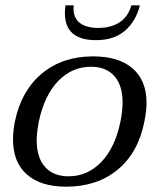

<svg xmlns="http://www.w3.org/2000/svg" viewBox="-20 -692 580 722"><path d="M224 -643Q224 -652 226 -672H257Q253 -629 277.5 -608Q302 -587 349 -587Q397 -587 429.5 -608Q462 -629 474 -672H506Q491 -612 450 -576.5Q409 -541 341 -541Q224 -541 224 -643ZM29 -167Q29 -201 36 -235Q60 -351 137.5 -415.5Q215 -480 330 -480Q427 -480 479 -434.5Q531 -389 531 -305Q531 -275 523 -235Q500 -118 422.5 -54Q345 10 229 10Q133 10 81 -36Q29 -82 29 -167ZM433 -235Q441 -277 441 -306Q441 -371 410 -406Q379 -441 322 -441Q251 -441 199 -387.5Q147 -334 126 -235Q118 -193 118 -165Q118 -99 149.5 -64Q181 -29 238 -29Q309 -29 361 -83Q413 -137 433 -235Z"/></svg>

Font: Taviraj
Style: Italic
Weight: 400
Italic angle: -12°
Designer: Katatrad Team
Foundry: CadsonDemak
Version: Version 1.001